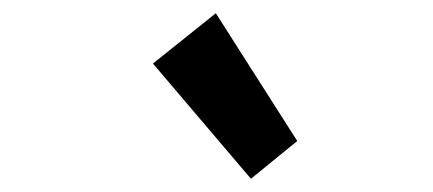

<svg xmlns="http://www.w3.org/2000/svg" viewBox="-20 -914 654 290"><path d="M359 -644 211 -818 306 -894 429 -701Z"/></svg>

Font: l_WÎeÑOS 500W
Style: Regular
Weight: 500
Designer: R?O
Version: Version 2.00 June 21, 2023